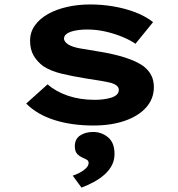

<svg xmlns="http://www.w3.org/2000/svg" viewBox="-20 -562 813 875"><path d="M405.2 10Q306.8 10 227.9 -15Q149 -40 99.4 -90.1L197 -177.7Q233.2 -145.3 288.5 -126.1Q343.9 -107 412.2 -107Q431.6 -107 451 -109.4Q470.4 -111.9 486.5 -116.8Q502.6 -121.8 512 -130.5Q521.4 -139.2 521.4 -152.3Q521.4 -172.3 490.2 -183.1Q468.6 -189 436.5 -194.2Q404.4 -199.5 371.8 -204.4Q308.9 -214.6 260.2 -226.4Q211.5 -238.2 177.8 -259.9Q149.6 -280.6 133.4 -308.5Q117.1 -336.4 117.1 -376.5Q117.1 -415.6 139.2 -446.4Q161.3 -477.3 199.3 -498.4Q237.4 -519.6 286.9 -530.7Q336.4 -541.7 391.7 -541.7Q443.6 -541.7 495.8 -533Q548 -524.3 595 -506.7Q641.9 -489 677.7 -461.2L597.4 -362.5Q572.6 -379.6 537 -394.2Q501.4 -408.9 460.6 -418.2Q419.8 -427.5 377.2 -427.5Q357.8 -427.5 339.5 -425.3Q321.3 -423.2 306 -418.5Q290.6 -413.8 281.2 -405.6Q271.8 -397.4 271.8 -386.3Q271.8 -378.3 277.3 -371.5Q282.8 -364.6 290.8 -359.5Q309.3 -347.8 343.8 -341.6Q378.2 -335.5 420.9 -328.7Q496.7 -316.8 549.4 -299.9Q602.2 -282.9 633.3 -260.8Q657.6 -242 669.4 -218.7Q681.2 -195.3 681.2 -165.5Q681.2 -112 646.5 -72.8Q611.8 -33.6 549.7 -11.8Q487.6 10 405.2 10ZM351.5 293.1 311.4 238.5Q325.4 234.3 342 225.7Q358.6 217.2 371.2 205.4Q383.8 193.6 383.8 180.7Q383.8 171.2 376.9 166.8Q370.1 162.4 358.8 157.6Q340.9 150 331 138.4Q321 126.8 321 104.5Q321 71.3 345.2 55.4Q369.4 39.4 404.4 39.4Q443.3 39.4 472.6 63.9Q501.9 88.3 501.9 139.4Q501.9 167.8 489.8 191.3Q477.6 214.7 456.2 233.7Q434.8 252.7 407.7 267.3Q380.7 281.9 351.5 293.1Z"/></svg>

Font: Lexend Tera
Style: Regular
Weight: 400
Designer: Bonnie Shaver-Troup, Thomas Jockin
Foundry: Lexend
Version: Version 1.007